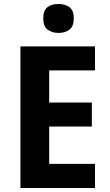

<svg xmlns="http://www.w3.org/2000/svg" viewBox="-20 -948 554 968"><path d="M459 0H83V-714H459V-593H228V-431H443V-310H228V-122H459ZM275 -928Q309 -928 330.5 -911.5Q352 -895 352 -855Q352 -816 330.5 -799Q309 -782 275 -782Q241 -782 219.5 -799Q198 -816 198 -855Q198 -895 219 -911.5Q240 -928 275 -928Z"/></svg>

Font: Noto Sans Gujarati SemiCondensed
Style: Bold
Weight: 700
Width: 4
Designer: Jelle Bosma - Monotype Design Team, Universal Thirst
Foundry: Monotype Imaging Inc.
Version: Version 2.106; ttfautohint (v1.8.4.7-5d5b)